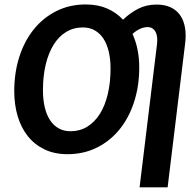

<svg xmlns="http://www.w3.org/2000/svg" viewBox="-20 -675 842 849"><path d="M721.2 153.3H597.2L674.3 -480Q676.3 -496.1 674.8 -509.8Q673.3 -523.4 668.2 -533.4Q663.1 -543.5 654.1 -549.3Q645 -555.2 632.8 -555.2Q615.7 -555.2 598.6 -547.1Q581.5 -539.1 565.9 -524.9Q595.7 -460 595.7 -376.5Q595.7 -294.4 573 -224.4Q550.3 -154.3 508.8 -103Q467.3 -51.8 408.7 -22.5Q350.1 6.8 278.3 6.8Q220.7 6.8 176.8 -14.4Q132.8 -35.6 103 -73Q73.2 -110.4 58.1 -161.4Q43 -212.4 43 -272Q43 -353.5 65.4 -423.6Q87.9 -493.7 129.4 -545.2Q170.9 -596.7 229.2 -626Q287.6 -655.3 359.4 -655.3Q412.1 -655.3 453.1 -637.7Q494.1 -620.1 523.9 -587.9Q556.2 -618.7 592 -636.7Q627.9 -654.8 672.4 -654.8Q708.5 -654.8 734.6 -642.6Q760.7 -630.4 776.6 -607.7Q792.5 -585 798.1 -552.5Q803.7 -520 798.3 -480ZM292 -94.7Q333 -94.7 365.7 -114.7Q398.4 -134.8 421.4 -171.1Q444.3 -207.5 456.5 -258.5Q468.8 -309.6 468.8 -372.1Q468.8 -413.1 460.9 -446.5Q453.1 -480 437.7 -503.7Q422.4 -527.3 399.4 -540.5Q376.5 -553.7 346.7 -553.7Q305.2 -553.7 272.5 -533.7Q239.7 -513.7 217 -477.1Q194.3 -440.4 182.1 -389.4Q169.9 -338.4 169.9 -276.4Q169.9 -235.4 177.7 -201.7Q185.5 -168 200.9 -144.3Q216.3 -120.6 239 -107.7Q261.7 -94.7 292 -94.7Z"/></svg>

Font: Carlito
Style: Bold Italic
Weight: 700
Italic angle: -7°
Designer: Lukasz Dziedzic
Foundry: tyPoland Lukasz Dziedzic
Version: Version 1.104